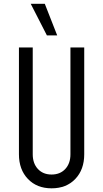

<svg xmlns="http://www.w3.org/2000/svg" viewBox="-20 -1008 561 1044"><path d="M438 -750V-169Q438 -86 389.5 -35Q341 16 260.5 16Q180.5 16 131.8 -35Q83 -86 83 -169V-750H158V-169Q158 -119.5 186 -89.2Q214 -59 260.5 -59Q307 -59 335 -89.2Q363 -119.5 363 -169V-750ZM235 -815.5 147 -987.5H223.5L291 -815.5Z"/></svg>

Font: Mohave Light
Style: Regular
Weight: 400
Version: Version 2.003